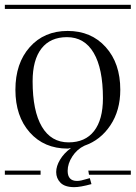

<svg xmlns="http://www.w3.org/2000/svg" viewBox="-29 -728 565 800"><path d="M516.1 -690.9H-8.8V-708H516.1ZM140.1 0H-8.8V-17.1H140.1ZM338.9 -17.1H516.1V0H341.8ZM472.2 -354Q472.2 -267.6 430.9 -205.8Q389.6 -144 323.2 -121.1Q292 -106.4 272.5 -76.4Q252.9 -46.4 252.9 -16.1Q252.9 25.9 292 25.9Q300.3 25.9 310.3 23.7Q320.3 21.5 331.3 18.1Q342.3 14.6 345.2 14.2L352.1 39.1Q305.2 51.8 280.8 51.8Q241.2 51.8 223.1 33.4Q205.1 15.1 205.1 -11.2Q205.1 -35.6 221.2 -62.5Q237.3 -89.4 265.1 -109.9L264.2 -111.8Q259.8 -108.9 252.9 -108.9Q154.8 -108.9 95 -176.3Q35.2 -243.7 35.2 -354Q35.2 -464.4 95 -531.7Q154.8 -599.1 252.9 -599.1Q351.1 -599.1 411.6 -531.7Q472.2 -464.4 472.2 -354ZM399.9 -318.8Q399.9 -442.4 361.3 -507.8Q322.8 -573.2 250 -573.2Q180.7 -573.2 143.8 -525.9Q106.9 -478.5 106.9 -389.2Q106.9 -265.6 145.5 -200.2Q184.1 -134.8 256.8 -134.8Q326.2 -134.8 363 -182.1Q399.9 -229.5 399.9 -318.8Z"/></svg>

Font: FoglihtenFr01
Style: Regular
Weight: 500
Version: Version 0.68